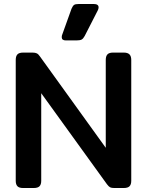

<svg xmlns="http://www.w3.org/2000/svg" viewBox="-20 -944 738 964"><path d="M290 -757Q290 -765 292 -769L339 -900Q345 -914 351.5 -919Q358 -924 376 -924H450Q475 -924 475 -907Q475 -900 471 -892L405 -763Q398 -750 390 -745.5Q382 -741 363 -741H311Q290 -741 290 -757ZM59 -36V-643Q59 -662 67.5 -671Q76 -680 97 -680H143Q157 -680 165 -676Q173 -672 181 -660L511 -202V-643Q511 -662 519.5 -671Q528 -680 548 -680H601Q621 -680 630 -671Q639 -662 639 -643V-36Q639 -18 630.5 -9Q622 0 601 0H554Q540 0 533 -3.5Q526 -7 517 -19L187 -476V-36Q187 -18 178.5 -9Q170 0 149 0H96Q76 0 67.5 -9Q59 -18 59 -36Z"/></svg>

Font: Mitr
Style: Regular
Weight: 400
Designer: Thanarat Vachiruckul
Foundry: Cadson Demak
Version: Version 1.003